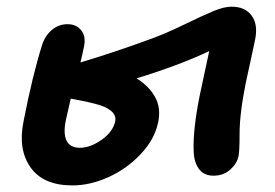

<svg xmlns="http://www.w3.org/2000/svg" viewBox="-20 -565 829 578"><path d="M198.2 -6.8Q110.4 -6.8 72 -61Q33.7 -115.2 50.8 -199.2Q77.6 -337.4 106.9 -430.2Q115.7 -457.5 136.2 -474.9Q156.7 -492.2 183.1 -492.2Q210 -492.2 224.6 -473.6Q239.3 -455.1 232.9 -424.8Q231.9 -418.5 228 -401.9Q224.1 -385.3 222.2 -377Q321.8 -406.7 438 -449.2Q481.4 -465.3 534.7 -491.2Q587.9 -517.1 621.1 -531Q654.3 -544.9 676.8 -544.9Q717.8 -544.9 737.5 -518.1Q757.3 -491.2 748 -445.8Q744.6 -428.2 735.1 -385.3Q725.6 -342.3 720.2 -316.9Q701.2 -223.6 701.2 -160.2Q701.2 -111.3 698.2 -95.2Q693.4 -72.3 672.9 -54.2Q652.3 -36.1 623 -36.1Q593.8 -36.1 578.9 -56.4Q564 -76.7 563 -109.9Q560.5 -174.3 581.1 -276.9Q585.9 -300.8 596.2 -347.7Q606.4 -394.5 609.9 -411.1Q517.6 -367.7 391.1 -329.1Q427.2 -307.1 446.3 -273.9Q465.3 -240.7 456.1 -196.8Q445.8 -146 403.8 -101.3Q361.8 -56.6 306.4 -31.7Q251 -6.8 198.2 -6.8ZM178.2 -203.1Q169.9 -163.1 180.4 -141.6Q190.9 -120.1 220.2 -120.1Q252 -120.1 286.4 -144.5Q320.8 -168.9 327.1 -201.2Q332 -230.5 282.2 -248Q252.4 -257.3 192.9 -268.1Q179.7 -211.4 178.2 -203.1Z"/></svg>

Font: Shantell Sans Irregular
Style: Italic
Weight: 600
Italic angle: -11.31°
Designer: Stephen Nixon, Anya Danilova, Shantell Martin
Foundry: Arrow Type
Version: Version 1.006;[9816181b4]